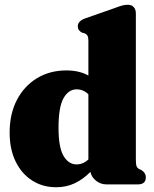

<svg xmlns="http://www.w3.org/2000/svg" viewBox="-20 -775 648 807"><path d="M20.5 -217.5Q20.5 -297 51.5 -355.8Q82.5 -414.5 136.2 -446.8Q190 -479 259 -479Q313 -479 351.5 -457.5V-603.5Q351.5 -619 347.5 -625.2Q343.5 -631.5 336 -635L325.5 -637.5Q307 -646.5 307 -664.5Q307 -685.5 336 -697L459 -740Q480 -748 492.5 -751.5Q505 -755 517.5 -755Q533.5 -755 542.2 -745Q551 -735 551 -719.5V-104.5Q551 -84.5 554 -76.8Q557 -69 564 -65L574 -60.5Q593 -48.5 593 -30Q593 0 559.5 0H427Q403 0 383.8 -15.2Q364.5 -30.5 360 -52.5Q329.5 -21.5 294.2 -4.8Q259 12 216 12Q159 12 114.8 -16.5Q70.5 -45 45.5 -96.5Q20.5 -148 20.5 -217.5ZM226 -238Q226 -155 247.2 -119.5Q268.5 -84 301.5 -84Q329.5 -84 351.5 -105V-378.5Q331 -399.5 302 -399.5Q268 -399.5 247 -362.2Q226 -325 226 -238Z"/></svg>

Font: Fraunces 72pt Soft Black
Style: Regular
Weight: 900
Version: Version 1.000;[b76b70a41]